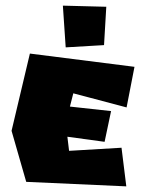

<svg xmlns="http://www.w3.org/2000/svg" viewBox="-20 -682 499 681"><path d="M203 -662 213 -514 349 -522 357 -658ZM86 -492 21 -218 73 -37 428 -21 411 -158 225 -147 219 -197 351 -179 374 -288 228 -304 240 -351 429 -301 457 -445Z"/></svg>

Font: Super Mario
Style: Regular
Weight: 400
Version: Version 1.0